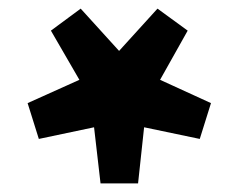

<svg xmlns="http://www.w3.org/2000/svg" viewBox="-20 -788 552 445"><path d="M415 -717 351 -603 469 -549 443 -466 314 -493 300 -363H213L198 -493L70 -466L44 -549L164 -603L98 -717L167 -768L256 -670L345 -768Z"/></svg>

Font: Nebula Sans Bold
Style: Regular
Weight: 700
Designer: Paul D. Hunt for Adobe (as Source Sans)
Foundry: Nebula Entertainment & Broadcasting LLC
Version: Version 1.010